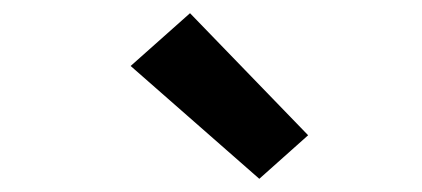

<svg xmlns="http://www.w3.org/2000/svg" viewBox="-20 -819 640 291"><path d="M373 -548 178 -719 268 -799 447 -614Z"/></svg>

Font: Iosevka SS04 Extended Oblique
Style: Bold
Weight: 700
Width: 7
Italic angle: -9°
Monospace: yes
Designer: Belleve Invis
Foundry: Belleve Invis
Version: Version 19.0.0; ttfautohint (v1.8.4)